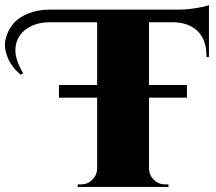

<svg xmlns="http://www.w3.org/2000/svg" viewBox="-84 -739 854 759"><path d="M113 -701H624Q645 -701 669.5 -704Q694 -707 713.5 -711Q733 -715 742 -719V-513L732 -514V-521Q732 -561 716.5 -590Q701 -619 672 -634.5Q643 -650 603 -651H505V-403H655V-353H505V-72Q506 -46 524.5 -28Q543 -10 569 -10H582V0H223V-10H236Q262 -10 280.5 -28Q299 -46 300 -71V-353H149V-403H300V-651H113Q58 -651 20.5 -624.5Q-17 -598 -22.5 -553Q-28 -508 8 -449L-3 -444Q-39 -475 -54 -512Q-69 -549 -62.5 -581.5Q-56 -614 -34.5 -641.5Q-13 -669 26 -685Q65 -701 113 -701Z"/></svg>

Font: Cinzel Decorative Black
Style: Regular
Weight: 900
Designer: Natanael Gama
Version: Version 1.001;PS 001.001;hotconv 1.0.56;makeotf.lib2.0.21325